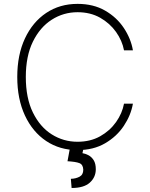

<svg xmlns="http://www.w3.org/2000/svg" viewBox="-20 -757 764 981"><path d="M659.1 -500H613.6Q604.4 -549 573 -593.6Q541.5 -638.1 491.7 -666.4Q441.8 -694.6 376.1 -694.6Q304.3 -694.6 244.3 -656.2Q184.3 -617.9 148.1 -544.2Q111.9 -470.5 111.9 -363.6Q111.9 -256 148.1 -182.2Q184.3 -108.3 244.3 -70.5Q304.3 -32.7 376.1 -32.7Q441.8 -32.7 491.7 -60.7Q541.5 -88.8 573 -133.3Q604.4 -177.9 613.6 -227.3H659.1Q648.8 -168.3 612.7 -114Q576.7 -59.7 517 -24.9Q457.4 9.9 376.1 9.9Q285.5 9.9 216.1 -36.4Q146.7 -82.7 107.4 -166.9Q68.2 -251.1 68.2 -363.6Q68.2 -476.6 107.4 -560.5Q146.7 -644.5 216.1 -690.9Q285.5 -737.2 376.1 -737.2Q457.4 -737.2 517 -702.8Q576.7 -668.3 612.7 -614Q648.8 -559.7 659.1 -500ZM337.4 -1.1H407L401.3 25.6Q415.8 27.7 431.6 35.9Q447.4 44 458.5 61.3Q469.5 78.5 469.5 108.3Q469.1 149.1 438.7 176.3Q408.4 203.5 345.9 203.5L342 156.6Q366.8 156.2 386.2 146Q405.5 135.7 405.5 110.1Q404.5 83.8 385.8 76.5Q367.2 69.2 324.9 66.8Z"/></svg>

Font: Inter UI Extra Light
Style: Regular
Weight: 200
Designer: Rasmus Andersson
Foundry: rsms
Version: 3.2;8d6f07862